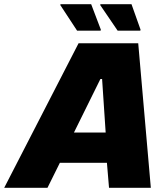

<svg xmlns="http://www.w3.org/2000/svg" viewBox="-72 -894 793 914"><path d="M-52 0 302 -688H586L646 0H447L437 -119H213L154 0ZM280 -263H431L414 -518H406ZM407 -748H295L215 -870L216 -874H362L408 -753ZM596 -748H488L405 -870L406 -874H554L597 -753Z"/></svg>

Font: Saira ExtraBold
Style: Italic
Weight: 800
Italic angle: -12°
Designer: Hector Gatti with collaboration of the Omnibus-Type team
Foundry: Omnibus-Type
Version: Version 1.100; ttfautohint (v1.8.3)